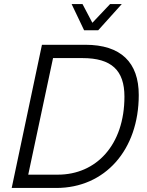

<svg xmlns="http://www.w3.org/2000/svg" viewBox="-20 -932 727 952"><path d="M397 -782H467L584 -912H526L438 -819L389 -912H335ZM38 0H259C501 0 668 -189 668 -461C668 -622 580 -710 403 -710H188ZM120 -66 243 -644H389C533 -644 597 -583 597 -453C597 -213 457 -66 267 -66Z"/></svg>

Font: Geist Light
Style: Italic
Weight: 300
Italic angle: -12°
Designer: Basement.studio, Andrés Briganti, Mateo Zaragoza
Foundry: Basement.studio, Vercel, Andrés Briganti, Guido Ferreyra, Mateo Zaragoza
Version: Version 1.500